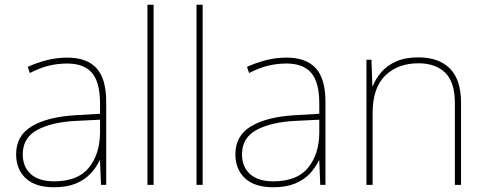

<svg xmlns="http://www.w3.org/2000/svg" viewBox="-20 -780 2049 810"><path d="M264 -537Q346 -537 387 -492.5Q428 -448 428 -350V0H406L402 -103H400Q386 -73 361.5 -47Q337 -21 299.5 -5.5Q262 10 208 10Q129 10 88.5 -28Q48 -66 48 -129Q48 -208 114.5 -247.5Q181 -287 299 -294L402 -300V-343Q402 -433 368 -472.5Q334 -512 264 -512Q224 -512 186.5 -503Q149 -494 106 -472L97 -498Q137 -516 178.5 -526.5Q220 -537 264 -537ZM301 -270Q199 -265 137.5 -232Q76 -199 76 -129Q76 -76 110 -45.5Q144 -15 208 -15Q308 -15 354.5 -72Q401 -129 402 -220V-275Z M628 0H602V-760H628Z M835 0H809V-760H835Z M1189 -537Q1271 -537 1312 -492.5Q1353 -448 1353 -350V0H1331L1327 -103H1325Q1311 -73 1286.5 -47Q1262 -21 1224.5 -5.5Q1187 10 1133 10Q1054 10 1013.5 -28Q973 -66 973 -129Q973 -208 1039.5 -247.5Q1106 -287 1224 -294L1327 -300V-343Q1327 -433 1293 -472.5Q1259 -512 1189 -512Q1149 -512 1111.5 -503Q1074 -494 1031 -472L1022 -498Q1062 -516 1103.5 -526.5Q1145 -537 1189 -537ZM1226 -270Q1124 -265 1062.5 -232Q1001 -199 1001 -129Q1001 -76 1035 -45.5Q1069 -15 1133 -15Q1233 -15 1279.5 -72Q1326 -129 1327 -220V-275Z M1745 -538Q1831 -538 1878 -491Q1925 -444 1925 -346V0H1899V-345Q1899 -433 1858.5 -473Q1818 -513 1745 -513Q1659 -513 1605.5 -461.5Q1552 -410 1552 -302V0H1526V-528H1547L1551 -417H1553Q1565 -448 1588.5 -475.5Q1612 -503 1650.5 -520.5Q1689 -538 1745 -538Z"/></svg>

Font: Noto Sans Cham Thin
Style: Regular
Weight: 250
Version: Version 2.002